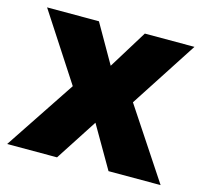

<svg xmlns="http://www.w3.org/2000/svg" viewBox="-84 -635 779 730"><g transform="rotate(15 305.5 -270.5)"><path d="M15.1 -541H219.2L306.2 -389.2L399.9 -541H595.2L423.8 -276.9L606.9 0H401.9L306.2 -165L199.2 0H2.9L187 -276.9Z"/></g></svg>

Font: Argentum Sans
Style: Bold
Weight: 700
Designer: Julieta Ulanovsky (Modified by Cristiano Sobral)
Foundry: Julieta Ulanovsky
Version: Version 1.000; ttfautohint (v1.5.65-e2d9)